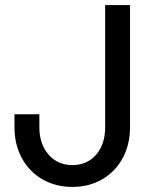

<svg xmlns="http://www.w3.org/2000/svg" viewBox="-20 -720 607 756"><path d="M37 -219V-270H135V-219Q135 -153 171 -111.5Q207 -70 265 -70Q323 -70 358.5 -111Q394 -152 394 -219V-700H492V-219Q492 -151 463 -97.5Q434 -44 382.5 -14Q331 16 265 16Q199 16 147 -14Q95 -44 66 -97.5Q37 -151 37 -219Z"/></svg>

Font: MedMera Sans Display
Style: Regular
Weight: 500
Designer: Kasper Nordkvist
Foundry: UNCUT.wtf
Version: Version 1.300